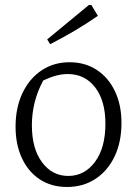

<svg xmlns="http://www.w3.org/2000/svg" viewBox="-20 -737 546 765"><path d="M247 8Q185 8 139 -22Q93 -52 67.5 -106.5Q42 -161 42 -232Q42 -308 69.5 -366Q97 -424 145.5 -456.5Q194 -489 257 -489Q319 -489 365.5 -458.5Q412 -428 438 -373.5Q464 -319 464 -247Q464 -171 436.5 -113.5Q409 -56 360 -24Q311 8 247 8ZM252 -36Q317 -36 358.5 -92Q400 -148 400 -244Q400 -336 359 -389Q318 -442 250 -442Q205 -442 152 -416Q107 -332 107 -238Q107 -145 147.5 -90.5Q188 -36 252 -36ZM180 -561 168 -580 334 -717H344L370 -674Q324 -642 276.5 -614Q229 -586 180 -561Z"/></svg>

Font: Piazzolla Light
Style: Regular
Weight: 300
Designer: Juan Pablo del Peral
Foundry: Huerta Tipografica
Version: Version 1.330